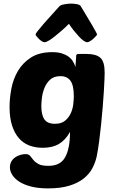

<svg xmlns="http://www.w3.org/2000/svg" viewBox="-20 -849 647 1064"><path d="M368 -118Q343 -73 307 -51.5Q271 -30 217 -30Q176 -30 142 -43Q108 -56 84 -84Q60 -112 46.5 -154.5Q33 -197 33 -256Q33 -304 43 -357.5Q53 -411 79.5 -456Q106 -501 152 -530.5Q198 -560 270 -560Q300 -560 321.5 -553.5Q343 -547 358.5 -536Q374 -525 383.5 -510Q393 -495 398 -478Q398 -477 398.5 -485.5Q399 -494 400 -505Q401 -516 401.5 -526.5Q402 -537 402 -540Q403 -550 415 -550H461Q513 -550 536.5 -528.5Q560 -507 560 -447Q560 -439 559 -410.5Q558 -382 555.5 -342Q553 -302 549 -253.5Q545 -205 540 -156Q535 -107 529 -62Q523 -17 516 17Q509 51 492 83Q475 115 444 140Q413 165 364.5 180Q316 195 246 195Q193 195 153.5 185Q114 175 88 158.5Q62 142 48.5 121Q35 100 35 79Q35 60 43 46Q51 32 64 23Q77 14 92.5 9.5Q108 5 122 5Q139 5 147 15Q155 25 165 37.5Q175 50 193 60Q211 70 249 70Q315 70 341.5 21.5Q368 -27 368 -118ZM284 -163Q320 -163 340.5 -180Q361 -197 372 -221Q383 -245 386 -271Q389 -297 389 -316Q389 -376 370.5 -401.5Q352 -427 315 -427Q278 -427 257 -407Q236 -387 225.5 -359.5Q215 -332 212 -304.5Q209 -277 209 -262Q209 -212 226 -187.5Q243 -163 284 -163ZM463 -615Q455 -615 443 -623.5Q431 -632 417.5 -646.5Q404 -661 389.5 -679Q375 -697 362 -717Q342 -697 321.5 -679Q301 -661 282.5 -646.5Q264 -632 249.5 -623.5Q235 -615 227 -615Q220 -615 211.5 -620.5Q203 -626 195.5 -633.5Q188 -641 182.5 -648Q177 -655 177 -658Q177 -662 189.5 -678Q202 -694 221.5 -716.5Q241 -739 264.5 -764.5Q288 -790 309 -814Q315 -821 335.5 -825Q356 -829 375 -829Q388 -829 405.5 -826Q423 -823 428 -814Q444 -787 460 -760.5Q476 -734 489 -712Q502 -690 510 -675Q518 -660 518 -658Q518 -656 512 -649Q506 -642 497.5 -634.5Q489 -627 479.5 -621Q470 -615 463 -615Z"/></svg>

Font: Poetsen One
Style: Regular
Weight: 400
Designer: Pablo Impallari, Rodrigo Fuenzalida
Foundry: Pablo Impallari, Rodrigo Fuenzalida
Version: Version 1.001; ttfautohint (v0.93) -l 8 -r 50 -G 200 -x 14 -